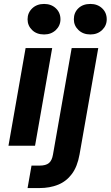

<svg xmlns="http://www.w3.org/2000/svg" viewBox="-20 -740 562 975"><path d="M23 0 110 -496H245L158 0ZM204 -565Q166 -565 143 -587.5Q120 -610 120 -642Q120 -675 143.5 -697.5Q167 -720 204 -720Q240 -720 263.5 -698Q287 -676 287 -642Q287 -610 263.5 -587.5Q240 -565 204 -565ZM120 215 140 101H180Q213 101 228.5 88Q244 75 249 45L344 -496H479L384 44Q373 106 345 143.5Q317 181 275 198Q233 215 180 215ZM439 -565Q402 -565 378.5 -587.5Q355 -610 355 -642Q355 -676 378 -698Q401 -720 439 -720Q475 -720 498.5 -698Q522 -676 522 -642Q522 -610 498.5 -587.5Q475 -565 439 -565Z"/></svg>

Font: DM Sans 28pt
Style: Bold Italic
Weight: 700
Italic angle: -10°
Version: Version 4.004;gftools[0.9.30]